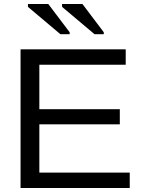

<svg xmlns="http://www.w3.org/2000/svg" viewBox="-20 -933 707 953"><path d="M624 -76.2V0H82V-688H604V-611.8H175.3V-391.1H574.7V-315.9H175.3V-76.2ZM449.2 -763.2 288.1 -898.9V-913.1H389.2L495.1 -772.9V-763.2ZM279.8 -763.2 118.7 -898.9V-913.1H219.7L325.7 -772.9V-763.2Z"/></svg>

Font: Arimo
Style: Regular
Weight: 400
Designer: Steve Matteson
Foundry: Monotype Imaging Inc.
Version: Version 1.33